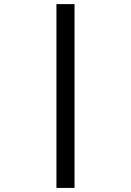

<svg xmlns="http://www.w3.org/2000/svg" viewBox="-20 -780 640 938"><path d="M344.1 138.1V-759.9H255.7V138.1Z"/></svg>

Font: Margiela Mono Medium
Style: Regular
Weight: 500
Designer: Mike Abbink, Paul van der Laan, Pieter van Rosmalen
Foundry: Bold Monday
Version: Version 2.003 2021